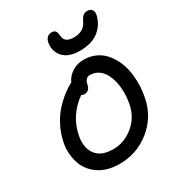

<svg xmlns="http://www.w3.org/2000/svg" viewBox="-226 -1123 1181 1277"><g transform="rotate(-30 364.5 -485.0)"><path d="M463.9 -773.9Q421.4 -773.9 389.4 -785.6Q357.4 -797.4 339.1 -817.6Q320.8 -837.9 312.7 -862.5Q304.7 -887.2 307.1 -915Q310.1 -945.8 324.7 -960.4Q339.4 -975.1 361.8 -975.1Q380.4 -975.1 389.4 -964.4Q398.4 -953.6 399.9 -926.8Q402.8 -871.1 474.1 -871.1Q549.8 -871.1 577.1 -928.2Q591.3 -957.5 604.5 -968.8Q617.7 -980 637.2 -980Q664.6 -980 674.6 -961.9Q684.6 -943.8 675.8 -915Q656.7 -849.6 604.2 -811.8Q551.8 -773.9 463.9 -773.9ZM317.9 9.8Q269.5 9.8 228.5 -2Q187.5 -13.7 157.5 -34.7Q127.4 -55.7 105.2 -85Q83 -114.3 72.3 -149.2Q61.5 -184.1 58.8 -223.9Q56.2 -263.7 65.9 -306.2Q78.1 -366.2 106.7 -420.7Q135.3 -475.1 171.4 -513.7Q207.5 -552.2 241.9 -578.6Q276.4 -605 308.1 -620.1Q325.7 -660.2 364 -685.5Q402.3 -710.9 455.1 -710.9Q500.5 -710.9 539.3 -694.3Q578.1 -677.7 606.2 -648.4Q634.3 -619.1 654.3 -578.9Q674.3 -538.6 683.6 -491.5Q692.9 -444.3 692.4 -391.6Q691.9 -338.9 681.2 -285.2Q654.8 -154.3 552.5 -72.3Q450.2 9.8 317.9 9.8ZM175.8 -290Q158.7 -204.6 198 -150.4Q237.3 -96.2 331.1 -96.2Q413.6 -96.2 483.4 -152.8Q553.2 -209.5 570.8 -299.8Q579.6 -344.2 579.6 -387.9Q579.6 -431.6 570.6 -470.2Q561.5 -508.8 544.7 -538.3Q527.8 -567.9 500.5 -585Q473.1 -602.1 439 -602.1Q404.3 -602.1 394 -553.2Q390.6 -532.2 377.7 -520.5Q364.7 -508.8 348.1 -508.8Q334.5 -508.8 323.2 -515.1Q203.6 -430.2 175.8 -290Z"/></g></svg>

Font: Shantell Sans Normal
Style: Italic
Weight: 500
Italic angle: -11.31°
Designer: Stephen Nixon, Anya Danilova, Shantell Martin
Foundry: Arrow Type
Version: Version 1.006;[559af2be0]